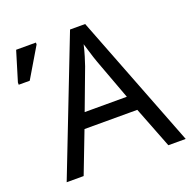

<svg xmlns="http://www.w3.org/2000/svg" viewBox="-127 -842 962 967"><g transform="rotate(-20 354.0 -358.5)"><path d="M614 0 528 -221H245L160 0H69L348 -717H429L707 0ZM421 -517Q418 -525 411 -546Q404 -567 397.5 -589.5Q391 -612 387 -624Q380 -593 371 -563.5Q362 -534 356 -517L275 -301H501ZM10 -544V-556L58 -714H164V-704L69 -544Z"/></g></svg>

Font: Noto Sans Historical
Style: Regular
Weight: 400
Designer: Monotype Design Team
Foundry: Monotype Imaging Inc.
Version: Version 2.013; ttfautohint (v1.8.4.7-5d5b)